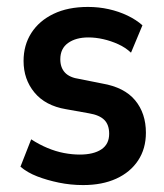

<svg xmlns="http://www.w3.org/2000/svg" viewBox="-20 -524 474 554"><path d="M220 10Q184 10 150 3Q116 -4 87.5 -15Q59 -26 39 -43L70 -122Q93 -107 117 -97Q141 -87 164.5 -82.5Q188 -78 210 -78Q250 -78 272.5 -93Q295 -108 295 -138Q295 -164 281 -178Q267 -192 237 -197L170 -209Q111 -219 79.5 -257Q48 -295 48 -348Q48 -394 70.5 -429Q93 -464 134.5 -484Q176 -504 234 -504Q265 -504 294 -497.5Q323 -491 348 -479Q373 -467 391 -451L358 -372Q342 -387 321 -396.5Q300 -406 278 -411Q256 -416 235 -416Q199 -416 176.5 -400Q154 -384 154 -353Q154 -329 167.5 -314.5Q181 -300 210 -296L275 -283Q339 -272 370 -234.5Q401 -197 401 -141Q401 -95 378.5 -61Q356 -27 315.5 -8.5Q275 10 220 10Z"/></svg>

Font: Nunito Sans 10pt Condensed
Style: Bold
Weight: 700
Width: 3
Designer: Vernon Adams
Foundry: Vernon Adams
Version: Version 3.101;gftools[0.9.27]